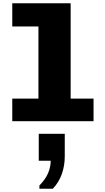

<svg xmlns="http://www.w3.org/2000/svg" viewBox="-20 -741 640 1174"><path d="M215 0V-579H55V-721H412V0ZM55 0V-138H552V0ZM221 413V393Q256 358 273 320Q290 282 290 242H217V77H376V216Q376 272 358 323Q340 374 303 413Z"/></svg>

Font: Chivo Mono Black
Style: Regular
Weight: 900
Designer: Hector Gatti
Foundry: Omnibus-Type
Version: Version 1.008